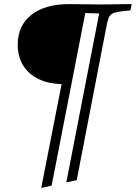

<svg xmlns="http://www.w3.org/2000/svg" viewBox="-20 -721 665 941"><path d="M398 -657 233 189 182 200 282 -309Q221 -310 172.5 -332Q124 -354 95.5 -397Q67 -440 67 -502Q67 -596 134 -648.5Q201 -701 321 -701Q330 -701 350 -700.5Q370 -700 393.5 -700Q417 -700 439 -699.5Q461 -699 474 -699Q493 -699 520.5 -699.5Q548 -700 576 -700.5Q604 -701 625 -701Q623 -685 619 -670Q582 -667 561 -663.5Q540 -660 528.5 -653Q517 -646 511.5 -630.5Q506 -615 501 -588L356 162L305 173L466 -655Z"/></svg>

Font: Tiro Bangla
Style: Italic
Weight: 400
Italic angle: -11°
Designer: Bangla: John Hudson & Fiona Ross, assisted by Neelakash Kshetrimayum. Latin: John Hudson with Paul Hanslow, assisted by 
Foundry: Tiro Typeworks Ltd.
Version: Version 1.60